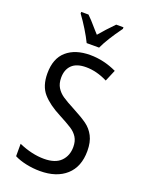

<svg xmlns="http://www.w3.org/2000/svg" viewBox="-174 -1026 847 1119"><g transform="rotate(20 250.0 -467.0)"><path d="M60 -24V-101Q142 -65 217 -65Q287 -65 321 -99.5Q355 -134 355 -188Q355 -224 340 -248Q325 -272 298.5 -289Q272 -306 219 -334Q145 -372 105.5 -417Q66 -462 66 -540Q66 -633 119.5 -679.5Q173 -726 265 -726Q349 -726 430 -688L400 -617Q332 -651 267 -651Q208 -651 179 -622.5Q150 -594 150 -544Q150 -508 165 -483.5Q180 -459 205.5 -441.5Q231 -424 281 -398Q338 -368 370 -345Q402 -322 421 -285.5Q440 -249 440 -194Q440 -96 381 -43Q322 10 219 10Q176 10 133.5 1Q91 -8 60 -24ZM129 -934V-944H174Q193 -927 241 -871L260 -850Q297 -894 346 -944H391V-934Q326 -845 298 -784H221Q205 -817 180 -858Q155 -899 129 -934Z"/></g></svg>

Font: Noto Sans Mono UI Cond
Style: Regular
Weight: 400
Width: 3
Monospace: yes
Designer: Monotype Design team
Foundry: Monotype Imaging Inc.
Version: Version 1.000